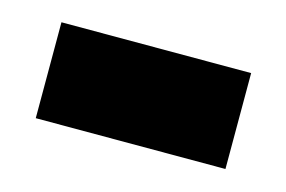

<svg xmlns="http://www.w3.org/2000/svg" viewBox="-37 -399 392 263"><g transform="rotate(15 159.5 -268.0)"><path d="M25 -200V-336H294V-200Z"/></g></svg>

Font: Noto Sans Meetei Mayek ExtraBold
Style: Regular
Weight: 800
Designer: Monotype Design Team and Neelakash Kshetrimayum
Foundry: Monotype Imaging Inc.
Version: Version 2.002; ttfautohint (v1.8.4.7-5d5b)